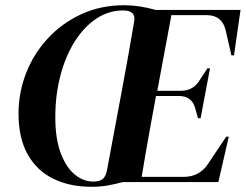

<svg xmlns="http://www.w3.org/2000/svg" viewBox="-20 -698 942 736"><path d="M329 18Q248 18 185 -12.5Q122 -43 86.5 -105.5Q51 -168 51 -263Q51 -343 80 -417.5Q109 -492 163 -550.5Q217 -609 291.5 -643.5Q366 -678 456 -678Q486 -678 515 -673.5Q544 -669 577 -660H902L877 -486H867L845 -582Q831 -640 772 -640H637L583 -350H673Q719 -350 743 -387L775 -436H785L749 -245H739L728 -284Q715 -330 666 -330H578Q570 -286 559.5 -229.5Q549 -173 539.5 -117.5Q530 -62 523 -20H684Q744 -20 777 -69L847 -174H857L817 0H451Q420 8 393 13Q366 18 329 18ZM338 -2Q363 -2 374.5 -12.5Q386 -23 390 -45L447 -350Q460 -419 472 -487Q484 -555 494 -614Q503 -658 452 -658Q397 -658 350 -627Q303 -596 267.5 -540.5Q232 -485 212 -410Q192 -335 192 -248Q192 -167 212.5 -112Q233 -57 266 -29.5Q299 -2 338 -2Z"/></svg>

Font: DeepMind Serif Display
Style: Italic
Weight: 400
Italic angle: -12°
Designer: Frank Grießhammer / Modifications: Colophon Foundry
Foundry: Colophon Foundry
Version: Version 5.003; ttfautohint (v1.8.2)